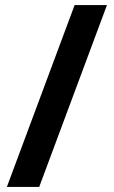

<svg xmlns="http://www.w3.org/2000/svg" viewBox="-20 -734 446 754"><path d="M400 -714 134 0H7L273 -714Z"/></svg>

Font: Noto Sans UI
Style: Bold
Weight: 700
Designer: Monotype Design Team
Foundry: Monotype Imaging Inc.
Version: Version 1.901